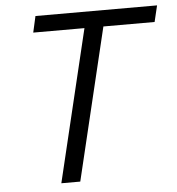

<svg xmlns="http://www.w3.org/2000/svg" viewBox="-51 -741 726 788"><g transform="rotate(-5 312.5 -346.5)"><path d="M170 0 320 -626H109L124 -693H625L609 -626H398L248 0Z"/></g></svg>

Font: Ubuntu Sans
Style: Italic
Weight: 400
Italic angle: -13.5°
Designer: Dalton Maag Ltd
Foundry: Dalton Maag Ltd
Version: Version 1.006